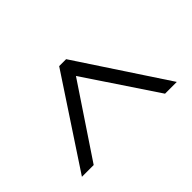

<svg xmlns="http://www.w3.org/2000/svg" viewBox="-67 -879 704 704"><g transform="rotate(-45 285.0 -527.0)"><path d="M267 -700H303L531 -354H470L285 -631L100 -354H39Z"/></g></svg>

Font: Redaction
Style: Bold
Weight: 700
Designer: Jeremy Mickel / Forest Young
Foundry: MCKL
Version: Version 2.001; Redaction Bold